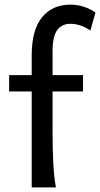

<svg xmlns="http://www.w3.org/2000/svg" viewBox="-20 -811 433 831"><path d="M19.5 -485.8H117.2V-571.3Q117.2 -681.2 161.9 -736.1Q206.5 -791 285.6 -791Q314.5 -791 342.3 -782Q370.1 -772.9 393.1 -756.8L371.1 -678.7Q352.5 -692.4 329.8 -700.2Q307.1 -708 285.6 -708Q247.6 -708 227.5 -680.7Q207.5 -653.3 207.5 -590.8V-485.8H339.4V-415H207.5V-241.2Q207.5 -205.6 208.3 -170.7Q209 -135.7 210.7 -104.2Q212.4 -72.8 215.3 -45.9Q218.3 -19 222.2 0H117.2V-415H19.5Z"/></svg>

Font: Andika CyrE
Style: Regular
Weight: 400
Designer: Victor Gaultney, Annie Olsen, Julie Remington, Don Collingsworth, Eric Hays, Becca Hirsbrunner
Foundry: SIL International
Version: Version 5.000